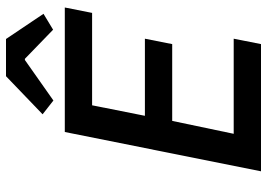

<svg xmlns="http://www.w3.org/2000/svg" viewBox="-145 -745 890 640"><g transform="rotate(-90 300.0 -425.0)"><path d="M49 0 180 -654H595L577 -563H269L234 -387H491L473 -296H217L174 -91H491L473 0ZM285 -692 239 -728 366 -850H490L574 -725L521 -693L424 -787H420Z"/></g></svg>

Font: TypoPRO Source Code Pro
Style: Italic
Weight: 600
Italic angle: -11°
Monospace: yes
Designer: Paul D. Hunt, Teo Tuominen
Foundry: Adobe Systems Incorporated
Version: Version 1.030;PS 1.0;hotconv 1.0.84;makeotf.lib2.5.63406